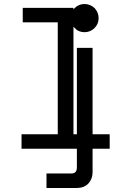

<svg xmlns="http://www.w3.org/2000/svg" viewBox="-20 -739 565 954"><path d="M87 0V-72H267V-628H93V-700H345V-72H525V0ZM351 -699Q371 -719 400 -719Q428 -719 450 -699Q470 -677 470 -649Q470 -620 450 -600Q429 -579 400 -579Q370 -579 351 -600Q330 -620 330 -649Q330 -678 351 -699ZM362 -429V-501H440V117Q440 150 419 173Q397 195 363 195H211V123H335Q362 123 362 93Z"/></svg>

Font: Rilu
Style: Regular
Weight: 500
Designer: Alí Sinisterra
Foundry: Alí Sinisterra
Version: 0.1